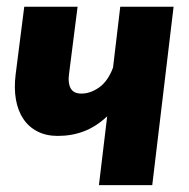

<svg xmlns="http://www.w3.org/2000/svg" viewBox="-20 -538 548 558"><path d="M50.5 -518.5H205.5L180.5 -322Q177 -296.5 185.5 -281.2Q194 -266 216.5 -266Q243 -266 268.5 -284.2Q294 -302.5 308.5 -341.5L329.5 -518.5H484.5L422.5 0H267.5L291.5 -200Q259.5 -170 224.2 -156.5Q189 -143 148 -143Q114 -143 88.8 -156Q63.5 -169 47.8 -192.5Q32 -216 26.2 -249Q20.5 -282 25.5 -322Z"/></svg>

Font: Lato Black
Style: Italic
Weight: 900
Italic angle: -7°
Designer: Lukasz Dziedzic
Foundry: tyPoland Lukasz Dziedzic
Version: Version 2.007; 2014-02-27